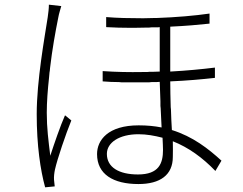

<svg xmlns="http://www.w3.org/2000/svg" viewBox="-20 -774 1040 821"><path d="M214 23C213 15 212 4 211 -5C210 -18 212 -35 215 -49C225 -94 261 -200 285 -259L258 -281C238 -236 212 -160 195 -108C187 -174 180 -226 180 -292C180 -337 184 -390 190 -445L191 -456C191 -461 192 -466 193 -472L194 -483C203 -561 217 -639 229 -698C232 -716 238 -733 242 -748L189 -754C189 -738 187 -721 184 -700C171 -615 137 -430 137 -286C137 -151 153 -46 173 27L214 23ZM719 -103C719 -121 720 -144 719 -170C787 -143 846 -100 901 -43L927 -87C871 -138 805 -190 715 -218C713 -246 712 -275 711 -306L710 -316C709 -353 708 -391 708 -426C781 -429 844 -435 899 -441V-485C842 -478 780 -472 708 -468V-660C774 -663 830 -668 876 -673V-716C814 -707 734 -700 649 -697H639C625 -697 610 -696 596 -696H585C534 -696 482 -697 434 -701V-658C469 -656 505 -655 541 -655H551C569 -655 588 -656 607 -656H617L627 -657C630 -657 634 -657 637 -657H648C653 -657 658 -657 663 -658V-468C653 -468 643 -467 634 -467H619L609 -466H599H589C533 -465 477 -466 419 -470V-426C443 -424 466 -423 489 -423L499 -422C522 -422 545 -422 568 -422H578C580 -422 581 -422 583 -422H593C595 -422 596 -422 598 -422H608H618L628 -423H638H648C653 -423 658 -424 663 -424C664 -398 665 -370 666 -341V-331C666 -327 666 -324 666 -321L667 -311C668 -282 670 -254 671 -229C640 -235 609 -238 573 -238C442 -238 395 -175 395 -115C395 -29 464 13 572 13C665 13 719 -26 719 -103ZM437 -116C437 -165 491 -200 572 -200C607 -200 640 -194 675 -185C676 -163 677 -145 677 -133C677 -76 660 -28 570 -28C488 -28 437 -59 437 -116Z"/></svg>

Font: Glow Sans SC Normal Light
Style: Regular
Weight: 300
Designer: Ryoko NISHIZUKA (kana, bopomofo & ideographs); Paul D. Hunt (Latin, Greek & Cyrillic); Sandoll Communications, Soo-young
Version: Version 0.93